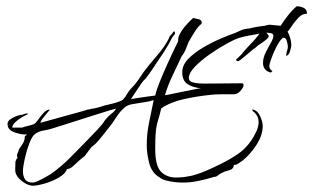

<svg xmlns="http://www.w3.org/2000/svg" viewBox="-20 -561 997 611"><path d="M85 30Q69 30 50.5 16Q32 2 29 -14Q28 -20 28.5 -26.5Q29 -33 29 -39V-46Q30 -49 31.5 -53Q33 -57 36 -58V-59Q34 -61 34 -65Q34 -71 37 -76Q40 -81 40 -86Q47 -95 53 -105Q59 -115 59 -127L66 -133H60Q45 -133 24.5 -140.5Q4 -148 4 -167Q4 -175 13 -181.5Q22 -188 33.5 -192Q45 -196 52 -196Q59 -200 69 -200V-199H68V-197Q62 -195 50 -188Q38 -181 28.5 -172Q19 -163 19 -155H48Q49 -155 52 -155.5Q55 -156 56 -157Q64 -159 71.5 -161Q79 -163 86 -165Q92 -167 100.5 -179Q109 -191 119 -202Q129 -213 139 -212V-211Q139 -210 137 -210Q135 -207 128 -199Q121 -191 115 -183Q109 -175 109 -171L108 -170L249 -209Q251 -210 258 -212Q265 -214 266 -212L267 -214Q283 -216 296 -220Q313 -226 330.5 -229.5Q348 -233 365 -240Q373 -243 381.5 -257.5Q390 -272 396 -278Q409 -291 418.5 -304.5Q428 -318 438 -333Q456 -357 480 -384.5Q504 -412 517 -438Q518 -440 518.5 -442Q519 -444 520 -445L534 -462Q537 -459 537 -456Q537 -452 533.5 -448.5Q530 -445 528 -442Q525 -437 522.5 -431.5Q520 -426 517 -421Q510 -409 502.5 -397Q495 -385 487 -374Q477 -359 466.5 -343Q456 -327 445 -313Q443 -310 439.5 -307Q436 -304 434 -301Q432 -299 423.5 -286Q415 -273 406.5 -260.5Q398 -248 397 -246L437 -252L474 -257Q478 -275 488.5 -301Q499 -327 511 -353.5Q523 -380 531 -397L547 -430Q547 -433 547 -436Q547 -439 548 -442Q550 -451 558.5 -463.5Q567 -476 578 -487.5Q589 -499 595 -504Q601 -502 611 -500Q621 -498 622 -491L621 -485Q611 -478 598.5 -458Q586 -438 580 -427Q578 -423 576.5 -418Q575 -413 573 -409Q572 -405 566.5 -394.5Q561 -384 559 -384Q547 -358 530 -322.5Q513 -287 505 -258Q508 -258 524 -261.5Q540 -265 560.5 -269Q581 -273 598 -276.5Q615 -280 619 -280Q592 -283 576 -294Q560 -305 560 -331Q560 -354 579 -373.5Q598 -393 626 -409.5Q654 -426 682 -438Q710 -450 728 -456Q739 -461 748 -465Q757 -469 769 -470Q773 -470 776.5 -471Q780 -472 784 -473Q794 -475 803 -476.5Q812 -478 822 -479Q827 -480 832.5 -481.5Q838 -483 842 -482L873 -479Q884 -496 896.5 -512Q909 -528 924 -541Q936 -541 946.5 -536Q957 -531 957 -517Q942 -518 929 -504Q916 -490 907 -476Q898 -462 895 -461Q900 -451 903.5 -440Q907 -429 907 -417Q907 -411 903 -398Q899 -385 891 -383V-386Q891 -392 893.5 -399Q896 -406 896 -413Q896 -418 893 -429.5Q890 -441 883 -441Q878 -441 870 -429.5Q862 -418 854.5 -401.5Q847 -385 842 -370.5Q837 -356 837 -351Q837 -340 847 -335L842 -330Q817 -336 817 -361Q817 -377 825.5 -394Q834 -411 842 -425Q850 -439 850 -447Q850 -454 841.5 -455.5Q833 -457 828 -457Q824 -457 806.5 -454Q789 -451 771 -447.5Q753 -444 747 -442Q733 -439 706 -424.5Q679 -410 650 -390Q621 -370 601 -349.5Q581 -329 581 -313Q581 -303 591.5 -299.5Q602 -296 614.5 -295.5Q627 -295 633 -295L749 -296Q755 -296 755 -290Q755 -283 745.5 -272Q736 -261 724 -261Q711 -261 686.5 -261Q662 -261 649 -259Q608 -255 565 -245.5Q522 -236 493 -216Q488 -194 484 -181.5Q480 -169 478 -158Q476 -147 475 -131Q474 -115 474 -86Q474 -34 492 -15Q510 4 541 4Q550 4 560 3Q570 2 580 0Q595 -2 616.5 -10Q638 -18 657 -27Q676 -36 684 -40Q712 -54 736.5 -70.5Q761 -87 779 -113Q788 -126 795.5 -142Q803 -158 803 -173Q803 -191 789 -204Q783 -207 783 -212V-213Q799 -210 807.5 -192Q816 -174 816 -160Q816 -130 795.5 -99Q775 -68 752 -50Q746 -46 739 -41Q732 -36 724 -36Q724 -23 708.5 -19Q693 -15 684 -10Q677 -6 672.5 -2Q668 2 660 2Q658 2 658 3Q634 10 610 15Q586 20 561 20Q537 20 511 14Q497 11 487 3Q463 -11 455 -41.5Q447 -72 447 -99Q447 -136 454.5 -171.5Q462 -207 469 -242H467Q456 -238 438 -235.5Q420 -233 403 -230Q386 -227 378 -220Q362 -207 350.5 -188.5Q339 -170 325 -153Q321 -148 312.5 -137Q304 -126 295 -115.5Q286 -105 281 -101Q279 -99 276 -97Q273 -95 271 -93L250 -65L233 -51Q226 -45 214.5 -34Q203 -23 193 -23Q189 -9 168 3.5Q147 16 122.5 23Q98 30 85 30ZM84 20Q90 20 102 14.5Q114 9 126 2Q138 -5 143 -8Q175 -31 202.5 -58.5Q230 -86 257 -114Q268 -126 279.5 -137.5Q291 -149 301 -161Q306 -166 310 -172.5Q314 -179 318 -183Q324 -191 334.5 -199Q345 -207 349 -215H348Q347 -215 328 -209.5Q309 -204 281.5 -195Q254 -186 225 -177Q196 -168 174.5 -161Q153 -154 146 -152Q133 -148 118 -145.5Q103 -143 92 -135Q82 -128 73 -104Q64 -80 58.5 -54.5Q53 -29 53 -16Q53 0 60 10Q67 20 84 20ZM738 -366H737Q736 -366 733 -368Q730 -370 732 -372Q734 -374 742.5 -382Q751 -390 755 -396Q766 -409 780.5 -424Q795 -439 802 -449Q810 -460 819 -460Q825 -460 830 -454.5Q835 -449 835 -445Q835 -439 808 -421Q804 -419 803 -418L795 -411Q792 -408 788 -406Q772 -393 757.5 -380.5Q743 -368 738 -366Z"/></svg>

Font: Qwitcher Grypen
Style: Regular
Weight: 400
Designer: Robert E. Leuschke
Foundry: Robert E. Leuschke
Version: Version 1.100; ttfautohint (v1.8.3)